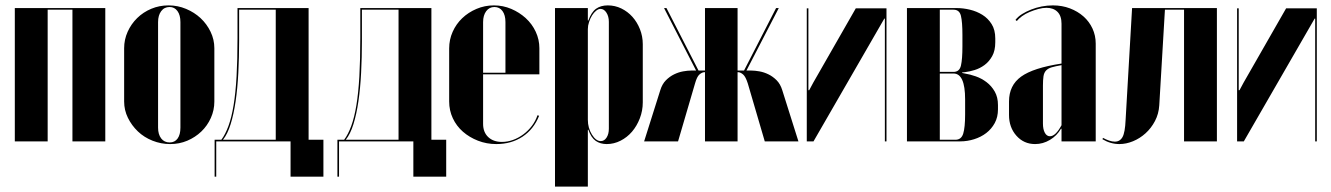

<svg xmlns="http://www.w3.org/2000/svg" viewBox="-20 -525 4941 713"><path d="M371 -495V0H249V-489H157V0H35V-495Z M606 -505Q640 -505 671 -492Q702 -479 725 -457.5Q748 -436 762 -407Q776 -378 776 -346V-148Q776 -116 763 -87Q750 -58 727.5 -36.5Q705 -15 675.5 -2.5Q646 10 612 10Q578 10 546.5 -2.5Q515 -15 492 -37Q469 -59 455 -87.5Q441 -116 441 -148V-346Q441 -378 454 -407Q467 -436 489.5 -458Q512 -480 542 -492.5Q572 -505 606 -505ZM610 -499Q590 -499 578.5 -483.5Q567 -468 567 -443V-51Q567 -26 578.5 -11Q590 4 610 4Q629 4 639.5 -10.5Q650 -25 650 -51V-443Q650 -469 639 -484Q628 -499 610 -499Z M777 131V-6H802Q817 -26 828.5 -57.5Q840 -89 847.5 -134.5Q855 -180 858.5 -241.5Q862 -303 862 -384V-495H1126V-6H1181V131H1059V0H783V131ZM1004 -6V-489H868V-373Q868 -312 865 -254.5Q862 -197 855 -149Q848 -101 836.5 -64Q825 -27 808 -6Z M1233 131V-6H1258Q1273 -26 1284.5 -57.5Q1296 -89 1303.5 -134.5Q1311 -180 1314.5 -241.5Q1318 -303 1318 -384V-495H1582V-6H1637V131H1515V0H1239V131ZM1460 -6V-489H1324V-373Q1324 -312 1321 -254.5Q1318 -197 1311 -149Q1304 -101 1292.5 -64Q1281 -27 1264 -6Z M1648 -345Q1648 -378 1661 -407Q1674 -436 1696.5 -457.5Q1719 -479 1749.5 -492Q1780 -505 1814 -505Q1848 -505 1878.5 -492Q1909 -479 1932.5 -457.5Q1956 -436 1969.5 -407Q1983 -378 1983 -346V-249H1774V-65Q1774 -34 1793 -16Q1812 2 1844 2Q1865 2 1885.5 -5.5Q1906 -13 1924 -26.5Q1942 -40 1955.5 -58Q1969 -76 1976 -97L1982 -95Q1962 -45 1920.5 -17.5Q1879 10 1823 10Q1787 10 1755 -2.5Q1723 -15 1699 -36Q1675 -57 1661.5 -86Q1648 -115 1648 -148ZM1857 -255V-443Q1857 -469 1846 -484Q1835 -499 1816 -499Q1797 -499 1785.5 -483.5Q1774 -468 1774 -443V-255Z M2041 -495H2163V-449H2165Q2176 -480 2193.5 -492.5Q2211 -505 2237 -505Q2264 -505 2287.5 -493.5Q2311 -482 2328.5 -462.5Q2346 -443 2356.5 -416.5Q2367 -390 2367 -361V-145Q2367 -114 2356 -85.5Q2345 -57 2327 -36Q2309 -15 2284.5 -2.5Q2260 10 2233 10Q2209 10 2192 -2Q2175 -14 2165 -43H2163V168H2041ZM2163 -80Q2163 -50 2178 -25.5Q2193 -1 2211 -1Q2224 -1 2232.5 -14Q2241 -27 2241 -47V-444Q2241 -464 2232 -478Q2223 -492 2210 -492Q2202 -492 2193.5 -485Q2185 -478 2178.5 -467.5Q2172 -457 2167.5 -443.5Q2163 -430 2163 -417Z M2757 -215Q2749 -240 2740 -248Q2731 -256 2722 -257H2719V0H2598V-257H2595Q2586 -256 2577 -248Q2568 -240 2561 -215L2498 0H2372L2432 -190Q2439 -213 2453 -227Q2467 -241 2483.5 -249Q2500 -257 2517 -260Q2534 -263 2547 -263H2565L2446 -495H2455L2574 -263H2598V-495H2719V-263H2743L2862 -495H2872L2752 -263H2770Q2783 -263 2800 -260Q2817 -257 2833.5 -249Q2850 -241 2864 -227Q2878 -213 2885 -190L2945 0H2820Z M3272 -494V0H3266V-456H3264L3001 0H2976V-494H2982V-190H2985L3000 -218L3158 -494Z M3676 -368Q3676 -337 3664.5 -316.5Q3653 -296 3636 -283.5Q3619 -271 3599.5 -265Q3580 -259 3563 -257L3553 -256V-254L3563 -252Q3582 -249 3603.5 -241.5Q3625 -234 3643.5 -220Q3662 -206 3674 -185Q3686 -164 3686 -135V-119Q3686 -90 3674 -68Q3662 -46 3642.5 -31Q3623 -16 3597.5 -8Q3572 0 3546 0H3348V-495H3534Q3557 -495 3582 -489Q3607 -483 3628 -470Q3649 -457 3662.5 -435.5Q3676 -414 3676 -382ZM3521 -258Q3543 -258 3548.5 -281.5Q3554 -305 3554 -353V-395Q3554 -443 3548.5 -466Q3543 -489 3521 -489H3470V-258ZM3564 -156Q3564 -252 3521 -252H3470V-6H3528Q3550 -6 3557 -29Q3564 -52 3564 -100Z M3727 -148Q3727 -208 3772 -240.5Q3817 -273 3922 -289V-437Q3922 -466 3907 -481Q3892 -496 3866 -496Q3852 -496 3835.5 -491.5Q3819 -487 3803.5 -480.5Q3788 -474 3775.5 -465Q3763 -456 3756 -447L3751 -451Q3760 -463 3775 -472.5Q3790 -482 3809 -489.5Q3828 -497 3848.5 -501Q3869 -505 3890 -505Q3924 -505 3953 -494Q3982 -483 4003.5 -464Q4025 -445 4037 -419Q4049 -393 4049 -363V0H3922V-47H3920Q3905 -21 3879 -5.5Q3853 10 3824 10Q3782 10 3754.5 -21Q3727 -52 3727 -98ZM3879 -19Q3900 -19 3922 -60V-283Q3899 -279 3885.5 -275Q3872 -271 3864.5 -263Q3857 -255 3855 -241.5Q3853 -228 3853 -207V-66Q3853 -45 3860 -32Q3867 -19 3879 -19Z M4076 -13Q4087 -7 4098.5 -3Q4110 1 4120 1Q4139 1 4148.5 -16Q4158 -33 4160 -80L4184 -495H4499V0H4377V-489H4306L4285 -134Q4283 -102 4269 -75.5Q4255 -49 4234 -30Q4213 -11 4187.5 -0.5Q4162 10 4137 10Q4104 10 4074 -8Z M4870 -494V0H4864V-456H4862L4599 0H4574V-494H4580V-190H4583L4598 -218L4756 -494Z"/></svg>

Font: Moniqa Black Display
Style: Regular
Weight: 900
Designer: Rajesh Rajput
Foundry: Rajesh Rajput
Version: Version 1.000